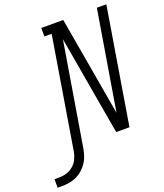

<svg xmlns="http://www.w3.org/2000/svg" viewBox="-330 -843 975 1143"><g transform="rotate(-20 158.0 -271.5)"><path d="M-165 192V138H-134Q-111 138 -88 131Q-65 124 -46 108Q-27 92 -16 69.5Q-5 47 -1 24L115 -681H69V-735H208L317 -107L421 -735H481L360 0H276L167 -628L59 24Q55 46 48 68.5Q41 91 27.5 111Q14 131 -4.5 147.5Q-23 164 -44.5 174Q-66 184 -89 188Q-112 192 -134 192Z"/></g></svg>

Font: Iosevka QP Light
Style: Italic
Weight: 300
Italic angle: -9°
Designer: Belleve Invis
Foundry: Belleve Invis
Version: Version 20.0.0; ttfautohint (v1.8.4)